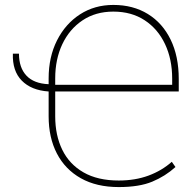

<svg xmlns="http://www.w3.org/2000/svg" viewBox="-20 -740 785 771"><path d="M457 11.2Q367.7 11.2 304.7 -24.2Q241.7 -59.6 208.5 -123.5Q175.3 -187.5 175.3 -272.9V-372.6Q105.5 -377.4 67.4 -416.3Q29.3 -455.1 31.7 -524.4H56.2Q56.2 -468.3 86.2 -436.3Q116.2 -404.3 175.3 -401.9V-425.3Q175.3 -511.2 209 -577.9Q242.7 -644.5 301.3 -682.4Q359.9 -720.2 435.1 -720.2Q514.6 -720.2 573.7 -683.8Q632.8 -647.5 665.3 -580.6Q697.8 -513.7 697.8 -422.9V-372.6H201.7V-272.9Q201.7 -196.8 230 -138.7Q258.3 -80.6 315.2 -47.9Q372.1 -15.1 457 -15.1Q522.9 -15.1 576.4 -34.9Q629.9 -54.7 669.9 -90.3L684.6 -69.3Q643.6 -32.2 591.3 -10.5Q539.1 11.2 457 11.2ZM201.7 -399.4H671.4V-424.3Q671.4 -502 642.8 -562.7Q614.3 -623.5 561.3 -658.4Q508.3 -693.4 435.1 -693.4Q363.8 -693.4 311.3 -658.2Q258.8 -623 230.2 -562.5Q201.7 -502 201.7 -425.3Z"/></svg>

Font: Roboto Slab Thin
Style: Regular
Weight: 100
Designer: Google
Version: Version 2.000; ttfautohint (v1.8.1.43-b0c9)